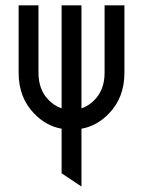

<svg xmlns="http://www.w3.org/2000/svg" viewBox="-20 -469 528 709"><path d="M280.8 219.7 207.5 170.9V6.3Q149.9 -3.9 106 -49.8Q48.8 -108.9 48.8 -200.2V-449.2H122.1V-200.2Q122.1 -139.2 157.7 -101.6Q179.7 -78.1 207.5 -68.8V-449.2H280.8V-68.8Q308.6 -78.1 330.6 -101.6Q366.2 -139.2 366.2 -200.2V-449.2H439.5V-200.2Q439.5 -108.9 382.3 -49.8Q338.4 -3.9 280.8 6.3Z"/></svg>

Font: Catrinity
Style: Regular
Weight: 400
Designer: Alexander Lange
Foundry: High-Logic / Made with FontCreator
Version: Version 2.090;May 20, 2024;FontCreator 15.0.0.2974 64-bit